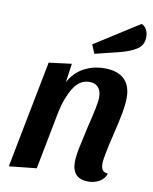

<svg xmlns="http://www.w3.org/2000/svg" viewBox="-88 -837 736 923"><g transform="rotate(10 280.5 -375.5)"><path d="M390 -530Q454 -530 486.5 -499Q519 -468 519 -409Q519 -374 509.5 -325.5Q500 -277 484 -211Q474 -170 466.5 -132.5Q459 -95 459 -76Q459 -57 466 -46.5Q473 -36 493 -34Q485 -8 460.5 6Q436 20 405 20Q368 20 347.5 0Q327 -20 327 -62Q327 -89 335.5 -131Q344 -173 359 -238Q373 -295 380.5 -331.5Q388 -368 388 -390Q388 -419 373 -436Q358 -453 331 -453Q282 -453 252 -404Q222 -355 207 -284L152 0L18 14L120 -510L231 -524L218 -432Q244 -481 289.5 -505.5Q335 -530 390 -530ZM561 -713Q561 -673 530 -652.5Q499 -632 443 -618L329 -590L311 -633L528 -771Q545 -764 553 -748Q561 -732 561 -713Z"/></g></svg>

Font: Sansita Medium Italic
Style: Regular
Weight: 500
Italic angle: -11°
Designer: Pablo Cosgaya
Foundry: Omnibus-Type
Version: Version 1.006